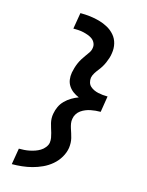

<svg xmlns="http://www.w3.org/2000/svg" viewBox="-142 -918 884 1157"><g transform="rotate(15 300.0 -340.0)"><path d="M48 153 65 52Q81 52 97.5 51Q114 50 131 46.5Q148 43 164 37.5Q180 32 195 23Q210 14 221.5 -0.5Q233 -15 236 -31Q238 -47 235.5 -61.5Q233 -76 229 -90Q225 -104 220.5 -118Q216 -132 212.5 -146.5Q209 -161 208.5 -176Q208 -191 211 -206Q215 -229 225 -250.5Q235 -272 252.5 -289.5Q270 -307 291 -319.5Q312 -332 334 -340Q314 -348 297 -360.5Q280 -373 268.5 -390.5Q257 -408 254 -429.5Q251 -451 255 -474Q258 -489 262.5 -504.5Q267 -520 273.5 -535Q280 -550 288.5 -564Q297 -578 307 -591.5Q317 -605 326.5 -619Q336 -633 338 -649Q341 -665 334.5 -679.5Q328 -694 316 -703Q304 -712 289 -717.5Q274 -723 259 -726.5Q244 -730 227.5 -731Q211 -732 195 -732L212 -833Q243 -833 273 -829.5Q303 -826 331.5 -818Q360 -810 385.5 -796Q411 -782 430 -760Q449 -738 456 -709Q463 -680 458 -649Q456 -633 451 -617.5Q446 -602 439.5 -587Q433 -572 424.5 -558Q416 -544 405.5 -531Q395 -518 386 -503.5Q377 -489 374 -474Q372 -459 376 -444.5Q380 -430 390.5 -420.5Q401 -411 414 -405Q427 -399 441 -396Q455 -393 469.5 -391.5Q484 -390 500 -390L484 -290Q468 -290 452.5 -288.5Q437 -287 422 -284Q407 -281 392 -275Q377 -269 363.5 -259.5Q350 -250 341 -235.5Q332 -221 330 -206Q327 -191 329.5 -176Q332 -161 336.5 -147Q341 -133 345.5 -119.5Q350 -106 353.5 -91.5Q357 -77 357.5 -62Q358 -47 356 -31Q351 0 334 29Q317 58 291 80Q265 102 234.5 116Q204 130 173.5 138Q143 146 111 149.5Q79 153 48 153Z"/></g></svg>

Font: Iosevka HT Extended
Style: Bold Italic
Weight: 700
Width: 7
Italic angle: -9°
Monospace: yes
Designer: Belleve Invis
Foundry: Belleve Invis
Version: Version 32.3.0; ttfautohint (v1.8.4)